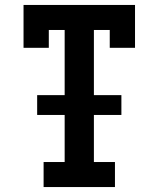

<svg xmlns="http://www.w3.org/2000/svg" viewBox="-20 -755 640 775"><path d="M156 0V-101H241V-291H130V-371H241V-634H177V-562H75V-735H525V-562H423V-634H359V-371H470V-291H359V-101H444V0Z"/></svg>

Font: Iosevka Slab Extended
Style: Bold
Weight: 700
Width: 7
Monospace: yes
Designer: Belleve Invis
Foundry: Belleve Invis
Version: Version 11.1.0; ttfautohint (v1.8.3)